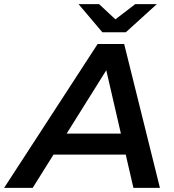

<svg xmlns="http://www.w3.org/2000/svg" viewBox="-78 -914 847 934"><path d="M-58 0 397 -700H526L700 0H571L425 -633H477L81 0ZM120 -162 175 -264H552L569 -162ZM420 -757 304 -894H404L527 -779H430L580 -894H685L534 -757Z"/></svg>

Font: MOST Montserrat SemiBold
Style: Italic
Weight: 600
Italic angle: -11.3°
Designer: Julieta Ulanovsky
Foundry: Julieta Ulanovsky
Version: Version 8.000;March 11, 2024;FontCreator 15.0.0.2926 64-bit